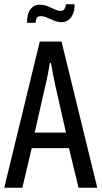

<svg xmlns="http://www.w3.org/2000/svg" viewBox="-20 -882 477 902"><path d="M0 0 167 -687H269L437 0H349L304 -186H129L85 0ZM143 -259H290L239 -484Q237 -494 234.5 -506.5Q232 -519 229 -533.5Q226 -548 224 -561.5Q222 -575 219 -586H214Q212 -572 208.5 -553.5Q205 -535 201.5 -516.5Q198 -498 194 -484ZM107 -775Q107 -803 114 -821.5Q121 -840 134.5 -850Q148 -860 166 -860Q186 -860 203 -853Q220 -846 236 -838.5Q252 -831 265 -831Q278 -831 283 -840Q288 -849 290 -862H330Q331 -836 323 -817Q315 -798 301.5 -788Q288 -778 270 -778Q251 -778 234 -785Q217 -792 201.5 -799Q186 -806 171 -806Q158 -806 153 -797.5Q148 -789 147 -775Z"/></svg>

Font: Archivo ExtraCondensed
Style: Regular
Weight: 400
Width: 2
Designer: Hector Gatti
Foundry: Omnibus-Type
Version: Version 2.001